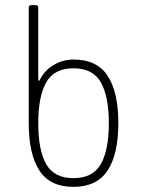

<svg xmlns="http://www.w3.org/2000/svg" viewBox="-20 -720 548 748"><path d="M92 -240V-690Q92 -700 102 -700H119Q129 -700 129 -690V-420Q129 -407 130.5 -405Q132 -403 136 -410Q151 -443 187 -465.5Q223 -488 267 -488Q358 -488 399.5 -424.5Q441 -361 441 -240Q441 -119 399 -55.5Q357 8 266 8Q175 8 133.5 -55.5Q92 -119 92 -240ZM266 -26Q342 -26 373 -81Q404 -136 404 -240Q404 -344 373 -399Q342 -454 266 -454Q191 -454 160 -399Q129 -344 129 -240Q129 -135 160 -80.5Q191 -26 266 -26Z"/></svg>

Font: Barlow GEO Extra Light
Style: Regular
Weight: 200
Designer: Jeremy Tribby
Foundry: Tribby Type
Version: Version 1.408